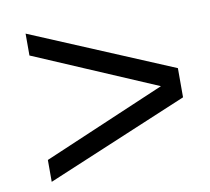

<svg xmlns="http://www.w3.org/2000/svg" viewBox="-63 -653 710 648"><g transform="rotate(-10 292.0 -329.0)"><path d="M550 -279 64 -75V-150L483 -329L64 -508V-583L550 -379Z"/></g></svg>

Font: Libra Sans
Style: Italic
Weight: 400
Italic angle: -12°
Foundry: Context Ltd
Version: Version 1.002